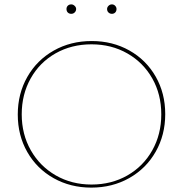

<svg xmlns="http://www.w3.org/2000/svg" viewBox="-20 -850 834 875"><path d="M61 -328Q61 -423 104.5 -499.5Q148 -576 225 -619.5Q302 -663 398 -663Q493 -663 569.5 -620Q646 -577 689.5 -501Q733 -425 733 -330Q733 -235 689.5 -158.5Q646 -82 569 -38.5Q492 5 396 5Q301 5 224.5 -38Q148 -81 104.5 -157Q61 -233 61 -328ZM715 -329Q715 -420 674 -492.5Q633 -565 560.5 -606.5Q488 -648 397 -648Q306 -648 233.5 -607Q161 -566 120 -493Q79 -420 79 -329Q79 -238 120.5 -165Q162 -92 234.5 -50.5Q307 -9 397 -9Q488 -9 560.5 -50.5Q633 -92 674 -165Q715 -238 715 -329ZM283 -809Q283 -818 289 -824Q295 -830 305 -830Q313 -830 320 -823.5Q327 -817 327 -809Q327 -800 320.5 -793.5Q314 -787 305 -787Q295 -787 289 -793Q283 -799 283 -809ZM468 -809Q468 -817 474.5 -823.5Q481 -830 490 -830Q499 -830 505 -823.5Q511 -817 511 -809Q511 -799 505 -793Q499 -787 490 -787Q481 -787 474.5 -793Q468 -799 468 -809Z"/></svg>

Font: Ysabeau Thin
Style: Regular
Weight: 200
Designer: Christian Thalmann (Catharsis Fonts)
Version: Version 0.003